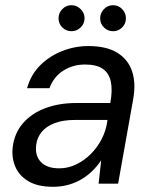

<svg xmlns="http://www.w3.org/2000/svg" viewBox="-20 -706 590 738"><path d="M184 12Q125 12 89 -9.5Q53 -31 38.5 -66Q24 -101 29 -142Q36 -195 68.5 -232.5Q101 -270 153.5 -290Q206 -310 273 -310H404Q413 -359 406 -392Q399 -425 375 -441.5Q351 -458 307 -458Q261 -458 224 -435Q187 -412 170 -367H84Q99 -420 135 -455.5Q171 -491 219.5 -510Q268 -529 319 -529Q389 -529 430.5 -503.5Q472 -478 487.5 -432.5Q503 -387 492 -325L434 0H359L369 -90Q355 -69 336.5 -50.5Q318 -32 295 -18Q272 -4 244 4Q216 12 184 12ZM208 -59Q242 -59 273 -74Q304 -89 329 -114Q354 -139 370.5 -171Q387 -203 392 -237L393 -245H269Q222 -245 189.5 -232.5Q157 -220 139.5 -198Q122 -176 119 -148Q114 -108 137 -83.5Q160 -59 208 -59ZM255 -586Q234 -586 219.5 -600.5Q205 -615 205 -636Q205 -656 219.5 -671Q234 -686 255 -686Q275 -686 290 -671Q305 -656 305 -636Q305 -615 290 -600.5Q275 -586 255 -586ZM415 -586Q394 -586 379.5 -600.5Q365 -615 365 -636Q365 -656 379.5 -671Q394 -686 415 -686Q435 -686 449.5 -671Q464 -656 464 -636Q464 -615 449.5 -600.5Q435 -586 415 -586Z"/></svg>

Font: DM Sans 11pt
Style: Italic
Weight: 400
Italic angle: -10°
Version: Version 4.004;gftools[0.9.30]